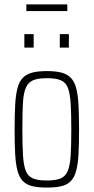

<svg xmlns="http://www.w3.org/2000/svg" viewBox="-20 -839 423 867"><path d="M192 8Q151 8 125 1.5Q99 -5 83 -21.5Q67 -38 59 -68Q51 -98 48.5 -143.5Q46 -189 46 -254Q46 -319 48.5 -365Q51 -411 59 -441Q67 -471 83 -487.5Q99 -504 125 -511Q151 -518 192 -518Q232 -518 258 -511Q284 -504 300 -487.5Q316 -471 324 -441Q332 -411 334.5 -365Q337 -319 337 -254Q337 -189 334.5 -143.5Q332 -98 324 -68Q316 -38 300 -21.5Q284 -5 258 1.5Q232 8 192 8ZM191 -24Q231 -24 253 -33Q275 -42 285.5 -66Q296 -90 299 -135.5Q302 -181 302 -254Q302 -327 299 -373Q296 -419 286 -443.5Q276 -468 253.5 -477Q231 -486 192 -486Q153 -486 130.5 -477Q108 -468 97 -443.5Q86 -419 83.5 -373Q81 -327 81 -254Q81 -181 84 -135.5Q87 -90 97 -66Q107 -42 129.5 -33Q152 -24 191 -24ZM90 -624V-685H132V-624ZM250 -624V-685H291V-624ZM99 -789V-819H284V-789Z"/></svg>

Font: Saira ExtraCondensed Thin
Style: Regular
Weight: 250
Width: 2
Designer: Hector Gatti with collaboration of the Omnibus-Type team
Foundry: Omnibus-Type
Version: Version 1.101